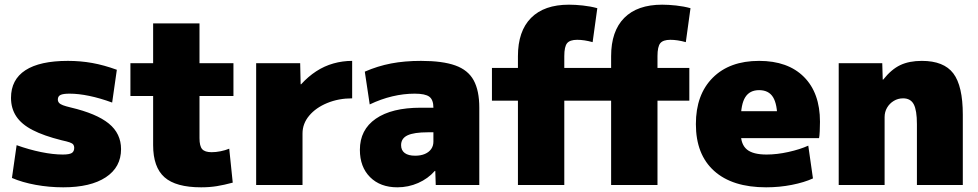

<svg xmlns="http://www.w3.org/2000/svg" viewBox="-20 -790 4175 820"><path d="M250 10Q190 10 132.5 -0.5Q75 -11 31 -30L51 -170Q104 -151 155.5 -140.5Q207 -130 248 -130Q276 -130 286.5 -136.5Q297 -143 297 -159Q297 -167 293 -172.5Q289 -178 277.5 -182Q266 -186 243 -191Q167 -210 119.5 -234.5Q72 -259 49.5 -293Q27 -327 27 -372Q27 -450 88.5 -490Q150 -530 270 -530Q324 -530 374 -521Q424 -512 479 -492L459 -352Q407 -371 361 -380.5Q315 -390 277 -390Q250 -390 238.5 -384.5Q227 -379 227 -365Q227 -357 232 -351Q237 -345 249 -340.5Q261 -336 282 -331Q337 -318 377.5 -301Q418 -284 444.5 -262.5Q471 -241 484 -213.5Q497 -186 497 -153Q497 -76 432 -33Q367 10 250 10Z M839 10Q731 10 682.5 -33Q634 -76 634 -170V-380H537V-520H634V-690H832V-520H977V-380H832V-200Q832 -166 843.5 -153Q855 -140 884 -140Q902 -140 922 -144Q942 -148 959 -155L974 -10Q937 0 906 5Q875 10 839 10Z M1074 0V-520H1262L1264 -430H1266Q1296 -463 1330.5 -485.5Q1365 -508 1404 -519Q1443 -530 1484 -530V-370Q1426 -370 1377.5 -350Q1329 -330 1300.5 -296Q1272 -262 1272 -220V0Z M1677 10Q1604 10 1560.5 -33.5Q1517 -77 1517 -150Q1517 -236 1585 -283Q1653 -330 1777 -330H1831Q1831 -364 1813.5 -377Q1796 -390 1751 -390Q1704 -390 1655.5 -378.5Q1607 -367 1559 -344L1538 -484Q1593 -508 1650.5 -519Q1708 -530 1778 -530Q1870 -530 1924.5 -510.5Q1979 -491 2003 -447Q2027 -403 2027 -330V0H1841L1839 -60H1837Q1808 -27 1766 -8.5Q1724 10 1677 10ZM1753 -125Q1777 -125 1794.5 -132.5Q1812 -140 1821.5 -153.5Q1831 -167 1831 -185V-225H1807Q1748 -225 1720.5 -212Q1693 -199 1693 -170Q1693 -148 1708.5 -136.5Q1724 -125 1753 -125Z M2192 0V-360H2081V-500H2192V-550Q2192 -657 2248 -713.5Q2304 -770 2410 -770Q2437 -770 2469.5 -766.5Q2502 -763 2531 -755L2511 -610Q2475 -620 2445 -620Q2414 -620 2402 -605.5Q2390 -591 2390 -550V-500H2590V-550Q2590 -657 2646 -713.5Q2702 -770 2808 -770Q2835 -770 2867.5 -766.5Q2900 -763 2929 -755L2909 -610Q2873 -620 2843 -620Q2812 -620 2800 -605.5Q2788 -591 2788 -550V-500H2924V-360H2788V0H2590V-360H2390V0Z M3252 10Q3108 10 3030 -60Q2952 -130 2952 -260Q2952 -386 3024 -458Q3096 -530 3222 -530Q3345 -530 3413.5 -461.5Q3482 -393 3482 -270Q3482 -252 3481 -230Q3480 -208 3478 -200H3062V-315H3323L3300 -280Q3300 -345 3281.5 -375Q3263 -405 3222 -405Q3182 -405 3163 -375Q3144 -345 3144 -280V-220Q3144 -173 3170 -151.5Q3196 -130 3254 -130Q3298 -130 3347.5 -141Q3397 -152 3432 -168L3452 -28Q3415 -11 3362 -0.5Q3309 10 3252 10Z M3562 0V-520H3748L3750 -450H3752Q3787 -494 3825 -512Q3863 -530 3917 -530Q4011 -530 4051.5 -476.5Q4092 -423 4092 -300V0H3896V-260Q3896 -319 3882.5 -344.5Q3869 -370 3837 -370Q3815 -370 3797 -359Q3779 -348 3768.5 -330Q3758 -312 3758 -290V0Z"/></svg>

Font: M PLUS 2 Black
Style: Regular
Weight: 900
Designer: Coji Morishita
Foundry: UNDERFOREST DESIGN
Version: Version 1.001